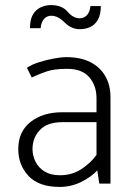

<svg xmlns="http://www.w3.org/2000/svg" viewBox="-20 -723 519 756"><path d="M108 -136Q108 -180 137 -211Q166 -242 226 -242H360V-113Q336 -80 299.5 -56.5Q263 -33 216 -33Q180 -33 156 -47.5Q132 -62 120 -86Q108 -110 108 -136ZM105 -418Q133 -431 163 -441.5Q193 -452 244 -452Q303 -452 331.5 -419Q360 -386 360 -336V-281H225Q149 -281 100.5 -243Q52 -205 52 -136Q52 -73 92.5 -30Q133 13 215 13Q260 13 299.5 -6.5Q339 -26 363 -52L371 0H415V-340Q415 -388 394.5 -423.5Q374 -459 335.5 -478.5Q297 -498 241 -498Q221 -498 191.5 -492.5Q162 -487 133.5 -478Q105 -469 86 -456ZM336 -699Q334 -676 322.5 -663.5Q311 -651 294 -651Q281 -651 269 -657.5Q257 -664 246 -677Q235 -690 218.5 -696.5Q202 -703 181 -703Q159 -703 140 -694Q121 -685 109.5 -665.5Q98 -646 98 -612H140Q142 -635 153 -648Q164 -661 182 -661Q195 -661 208 -654.5Q221 -648 234 -635Q247 -622 262 -615Q277 -608 294 -608Q317 -608 336 -617Q355 -626 366 -646.5Q377 -667 377 -699Z"/></svg>

Font: Catamaran Thin ExtraLight
Style: Regular
Weight: 250
Version: Version 2.000